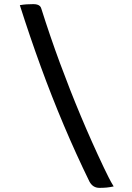

<svg xmlns="http://www.w3.org/2000/svg" viewBox="-20 -775 640 929"><path d="M76 -750Q93 -753 108.5 -754Q124 -755 141 -755Q151 -755 159 -753Q167 -751 172.5 -746Q178 -741 180 -733Q222 -600 270 -470Q318 -340 371 -213.5Q424 -87 482 35Q494 60 505.5 83Q517 106 530 127Q512 131 496 132.5Q480 134 461 134Q446 134 434 127Q422 120 413 104Q348 -29 289 -168.5Q230 -308 177 -453.5Q124 -599 76 -750Z"/></svg>

Font: Rec Mono Semicasual
Style: Regular
Weight: 400
Version: Version 1.085; ttfautohint (v1.8.4.7-5d5b)